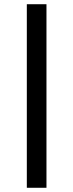

<svg xmlns="http://www.w3.org/2000/svg" viewBox="-20 -673 347 909"><path d="M107 -653H200V216H107Z"/></svg>

Font: Podkova SemiBold
Style: Regular
Weight: 600
Designer: Ilya Yudin
Foundry: Cyreal (www.cyreal.org)
Version: Version 2.103